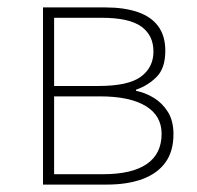

<svg xmlns="http://www.w3.org/2000/svg" viewBox="-20 -498 532 518"><path d="M96 0V-478H264Q315 -478 351.5 -465.5Q388 -453 407 -427Q426 -401 426 -361Q426 -314 402.5 -290.5Q379 -267 347 -256V-253Q372 -248 395 -234Q418 -220 433 -196Q448 -172 448 -136Q448 -90 426.5 -60Q405 -30 364.5 -15Q324 0 268 0ZM126 -266H245Q326 -266 360 -291Q394 -316 394 -359Q394 -403 361 -426.5Q328 -450 255 -450H126ZM126 -28H258Q336 -28 376 -55.5Q416 -83 416 -137Q416 -186 373 -212Q330 -238 250 -238H126Z"/></svg>

Font: SourceSans3VF
Style: Regular
Weight: 200
Designer: Paul D. Hunt
Foundry: Adobe
Version: Version 3.052;hotconv 1.1.0;makeotfexe 2.6.0